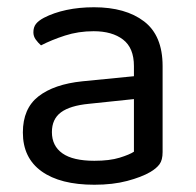

<svg xmlns="http://www.w3.org/2000/svg" viewBox="-20 -495 539 529"><path d="M240 -52Q282 -52 309.5 -60.5Q337 -69 349 -77V-222L225 -209Q173 -204 148 -185.5Q123 -167 123 -131Q123 -93 152 -72.5Q181 -52 240 -52ZM239 -475Q326 -475 377 -436Q428 -397 428 -313V-76Q428 -54 419.5 -42.5Q411 -31 394 -21Q370 -7 330.5 3.5Q291 14 240 14Q146 14 94.5 -23Q43 -60 43 -130Q43 -196 86 -229.5Q129 -263 207 -271L349 -285V-313Q349 -363 319 -386Q289 -409 238 -409Q196 -409 159 -397Q122 -385 93 -370Q85 -377 78.5 -386Q72 -395 72 -406Q72 -420 79 -429Q86 -438 101 -446Q128 -460 163 -467.5Q198 -475 239 -475Z"/></svg>

Font: Baloo Da 2
Style: Regular
Weight: 400
Designer: Noopur Datye, Sulekha Rajkumar and Ek Type
Foundry: Ek Type
Version: Version 1.640;hotconv 1.0.111;makeotfexe 2.5.65597; ttfautoh